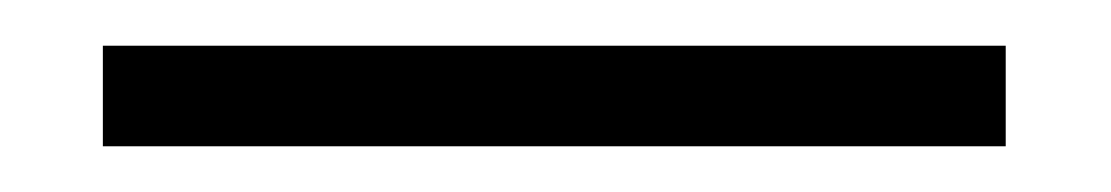

<svg xmlns="http://www.w3.org/2000/svg" viewBox="-20 -387 486 84"><path d="M25 -367H420V-323H25Z"/></svg>

Font: Phudu Black
Style: Regular
Weight: 900
Version: Version 1.005;gftools[0.9.23]